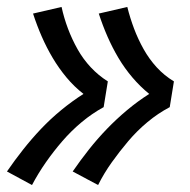

<svg xmlns="http://www.w3.org/2000/svg" viewBox="-26 -611 546 552"><path d="M256 -79 183 -118Q205 -150 229.5 -181Q254 -212 281.5 -240.5Q309 -269 339.5 -294.5Q370 -320 403 -341Q377 -362 354.5 -388.5Q332 -415 314.5 -444.5Q297 -474 283 -506Q269 -538 258 -572L340 -591Q348 -559 359.5 -528.5Q371 -498 387 -469.5Q403 -441 424.5 -417.5Q446 -394 474 -377L462 -303Q428 -285 398 -260Q368 -235 343 -205.5Q318 -176 295.5 -144.5Q273 -113 256 -79ZM66 -79 -6 -118Q16 -150 40.5 -181Q65 -212 92 -240.5Q119 -269 150 -294.5Q181 -320 214 -341Q187 -362 165 -388.5Q143 -415 125.5 -444.5Q108 -474 94 -506Q80 -538 69 -572L151 -591Q158 -559 169.5 -528.5Q181 -498 197 -469.5Q213 -441 235 -417.5Q257 -394 284 -377L272 -303Q239 -285 209 -260Q179 -235 153.5 -205.5Q128 -176 106 -144.5Q84 -113 66 -79Z"/></svg>

Font: Iosevka Curly Semibold
Style: Italic
Weight: 600
Italic angle: -9°
Monospace: yes
Designer: Belleve Invis
Foundry: Belleve Invis
Version: Version 22.1.2; ttfautohint (v1.8.4)